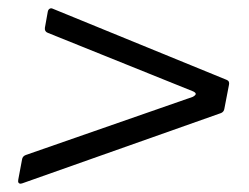

<svg xmlns="http://www.w3.org/2000/svg" viewBox="-20 -569 599 462"><path d="M34 -128 30 -127Q22 -127 24 -137L33 -185Q34 -193 42 -196L444 -336Q451 -340 451 -343Q451 -346 445 -349L95 -490Q87 -493 88 -502L95 -541Q96 -546 99.5 -548Q103 -550 107 -548L525 -377Q533 -374 531 -365L520 -308Q519 -300 512 -297Z"/></svg>

Font: Open Sauce Two Light Italic
Style: Regular
Weight: 300
Italic angle: -10°
Designer: Alfredo Marco Pradil
Foundry: Creative Sauce Fz LLC
Version: Version 1.477